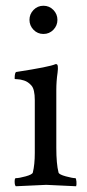

<svg xmlns="http://www.w3.org/2000/svg" viewBox="-20 -648 304 671"><path d="M176.8 -131.8Q176.8 -75.2 184.6 -44.9Q186.5 -38.1 210 -31.7Q233.4 -25.4 243.2 -25.4Q246.1 -25.4 247.1 -13.7Q248 -2 246.1 2.9Q148.4 -2 141.6 -2Q134.8 -2 35.2 2.9Q31.2 -1 31.2 -13.2Q31.2 -25.4 35.2 -25.4Q46.9 -25.4 69.8 -31.7Q92.8 -38.1 94.7 -44.9Q101.6 -73.2 101.6 -113.3V-297.9Q101.6 -335.9 89.8 -349.1Q78.1 -362.3 64 -366.7Q49.8 -371.1 40.5 -371.1Q31.2 -371.1 31.2 -373Q31.2 -395.5 37.1 -396.5Q154.8 -414.6 173.8 -423.8H176.8Q185.1 -423.8 181.2 -394Q176.8 -364.3 176.8 -333ZM97.2 -543.9Q83 -558.6 83 -578.6Q83 -598.6 97.2 -613.3Q111.3 -627.9 131.8 -627.9Q152.3 -627.9 166.5 -613.3Q180.7 -598.6 180.7 -578.6Q180.7 -558.6 166.5 -543.9Q152.3 -529.3 131.8 -529.3Q111.3 -529.3 97.2 -543.9Z"/></svg>

Font: CrimsonText-Roman
Style: Roman
Weight: 400
Version: Version 0.13